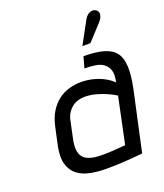

<svg xmlns="http://www.w3.org/2000/svg" viewBox="-131 -779 749 877"><g transform="rotate(-20 243.5 -340.5)"><path d="M433 -631Q442 -641 446 -651.5Q450 -662 448.5 -671Q447 -680 438 -686Q429 -692 418 -690.5Q407 -689 397.5 -681.5Q388 -674 383 -664L323 -554H362ZM411 -345Q395 -362 370.5 -375Q346 -388 318 -395Q290 -402 260 -402Q231 -402 202.5 -394Q174 -386 150 -368Q126 -350 108 -321.5Q90 -293 81 -252L62 -165Q51 -112 61 -77.5Q71 -43 96.5 -23.5Q122 -4 160.5 3.5Q199 11 245 10Q261 10 281.5 9.5Q302 9 322.5 7.5Q343 6 362 4.5Q381 3 394 2Q407 1 412 0L476 -294Q488 -353 486.5 -394.5Q485 -436 467 -461Q449 -486 411 -497.5Q373 -509 312 -509L297 -455Q326 -455 350.5 -451Q375 -447 391 -434.5Q407 -422 413 -401Q419 -380 411 -345ZM399 -286 352 -62Q352 -62 347 -61.5Q342 -61 333.5 -60.5Q325 -60 313 -59Q301 -58 287.5 -57Q274 -56 259 -56Q214 -54 186.5 -61Q159 -68 147 -83.5Q135 -99 133.5 -122Q132 -145 139 -175L154 -246Q159 -274 170.5 -290.5Q182 -307 196 -316.5Q210 -326 225 -329.5Q240 -333 252 -333Q281 -333 308 -325.5Q335 -318 358.5 -307.5Q382 -297 399 -286Z"/></g></svg>

Font: Advent Pro Medium
Style: Italic
Weight: 500
Italic angle: -12°
Version: Version 3.000